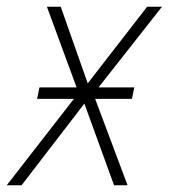

<svg xmlns="http://www.w3.org/2000/svg" viewBox="-57 -549 500 569"><path d="M-37 0H7L193 -242L281 0H321L225 -256H334L341 -290H235L423 -529H379L203 -302L123 -529H82L170 -290H60L53 -256H162Z"/></svg>

Font: Noto Sans SemiCondensed ExtraLight
Style: Italic
Weight: 200
Width: 4
Italic angle: -12°
Designer: Monotype Design Team
Foundry: Monotype Imaging Inc.
Version: Version 2.013